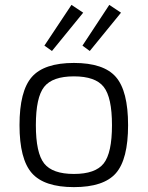

<svg xmlns="http://www.w3.org/2000/svg" viewBox="-20 -755 605 787"><path d="M321 -703 193 -546 162 -568 273 -735ZM476 -703 348 -546 318 -568 428 -735ZM60 -242Q60 -382 110.5 -439.5Q161 -497 283 -497Q405 -497 455 -439.5Q505 -382 505 -242Q505 -102 455 -45Q405 12 283 12Q161 12 110.5 -45.5Q60 -103 60 -242ZM405 -399Q371 -442 283 -442Q195 -442 161 -399Q127 -356 127 -242Q127 -128 161 -85Q195 -42 283 -42Q371 -42 405 -85Q439 -128 439 -242Q439 -356 405 -399Z"/></svg>

Font: Exo 2.0 Light
Style: Regular
Weight: 300
Designer: Natanael Gama
Version: Version 1.001;PS 001.001;hotconv 1.0.70;makeotf.lib2.5.58329